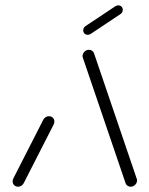

<svg xmlns="http://www.w3.org/2000/svg" viewBox="-20 -707 563 727"><path d="M48.1 0Q42.2 0 37.2 -3Q32.2 -5.9 29.8 -11.1Q27.4 -16.3 27.8 -22.2Q28.1 -25.9 30.4 -31.1L144.1 -254.1Q147.4 -260 153.1 -263.5Q158.9 -267 165.6 -267Q171.5 -267 176.5 -264.1Q181.5 -261.1 183.9 -255.9Q186.3 -250.7 185.9 -244.8Q185.6 -241.1 183.3 -235.9L69.6 -13Q66.3 -7 60.6 -3.5Q54.8 0 48.1 0ZM498.9 -22.2Q498.5 -16.3 495 -11.1Q491.5 -5.9 486.1 -3Q480.7 0 474.8 0Q468.1 0 463 -3.5Q457.8 -7 455.6 -13L294.1 -487.4Q292.2 -491.9 292.6 -496.3Q293 -502.2 296.5 -507.4Q300 -512.6 305.4 -515.6Q310.7 -518.5 316.7 -518.5Q323.3 -518.5 328.5 -515Q333.7 -511.5 335.9 -505.6L497.4 -31.1Q499.6 -27.4 498.9 -22.2ZM312.2 -575.2Q304.4 -575.2 299.4 -580.6Q294.4 -585.9 295.2 -593.7Q295.6 -598.5 298 -602.2Q300.4 -605.9 304.4 -608.5L416.7 -683.3Q421.9 -686.7 427.8 -686.7Q435.6 -686.7 440.6 -681.3Q445.6 -675.9 444.8 -668.1Q444.4 -663.3 442 -659.6Q439.6 -655.9 435.6 -653.3L323.3 -578.5Q318.5 -575.2 312.2 -575.2Z"/></svg>

Font: 26F Galaxy Sans Oblique
Style: Regular
Weight: 400
Italic angle: -5°
Designer: C₂₉H₂₅N₃O₅
Version: Version 1.200;FEAKit 1.0